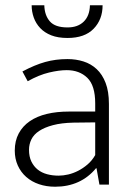

<svg xmlns="http://www.w3.org/2000/svg" viewBox="-20 -700 499 728"><path d="M65 -429Q112 -454 151.5 -465Q191 -476 236 -476Q268 -476 296.5 -467Q325 -458 346.5 -438Q368 -418 380.5 -385.5Q393 -353 393 -306V0H357L346 -62H344Q315 -27 276 -9.5Q237 8 189 8Q156 8 128 -1.5Q100 -11 79.5 -29Q59 -47 47.5 -72.5Q36 -98 36 -129Q36 -166 51 -194Q66 -222 93 -240.5Q120 -259 157.5 -268Q195 -277 241 -277H341V-308Q341 -376 311 -405Q281 -434 233 -434Q204 -434 166 -425Q128 -416 85 -392ZM341 -236 258 -235Q213 -234 181 -225.5Q149 -217 128.5 -203.5Q108 -190 99 -171.5Q90 -153 90 -132Q90 -106 99 -87.5Q108 -69 123 -57Q138 -45 158.5 -39.5Q179 -34 202 -34Q220 -34 239 -38.5Q258 -43 276.5 -52.5Q295 -62 312 -76.5Q329 -91 341 -112ZM148 -680Q149 -642 169 -619Q189 -596 236 -596Q275 -596 297.5 -618Q320 -640 321 -680H369Q369 -626 335 -591Q301 -556 236 -556Q200 -556 174.5 -566Q149 -576 132.5 -593.5Q116 -611 108 -633.5Q100 -656 100 -680Z"/></svg>

Font: Mukta Malar ExtraLight
Style: Regular
Weight: 275
Designer: Aadarsh Rajan, Girish Dalvi, Yashodeep Gholap
Foundry: Ek Type
Version: Version 2.538;PS 1.000;hotconv 16.6.51;makeotf.lib2.5.65220;